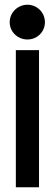

<svg xmlns="http://www.w3.org/2000/svg" viewBox="-20 -792 234 812"><path d="M96 -625C137 -625 170 -657 170 -698C170 -739 137 -772 96 -772C55 -772 21 -739 21 -698C21 -657 55 -625 96 -625ZM145 -580H47V0H145Z"/></svg>

Font: Charger
Style: ExBd
Weight: 400
Designer: Jasper
Foundry: Cannot Into Space Fonts
Version: Version 0.99